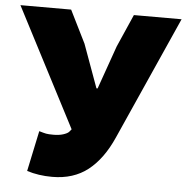

<svg xmlns="http://www.w3.org/2000/svg" viewBox="-52 -762 803 826"><g transform="rotate(5 349.5 -349.0)"><path d="M94 -3 131 -178Q151 -172 161 -170Q171 -168 193 -168Q217 -168 234.5 -173.5Q252 -179 259 -186L269 -198L3 -711H222L292 -570L360 -383H365L431 -570L493 -711H699L462 -180Q420 -85 357.5 -36Q295 13 203 13Q144 13 94 -3Z"/></g></svg>

Font: Nebula Sans Black
Style: Regular
Weight: 900
Designer: Paul D. Hunt for Adobe (as Source Sans)
Foundry: Nebula Entertainment & Broadcasting LLC
Version: Version 1.010